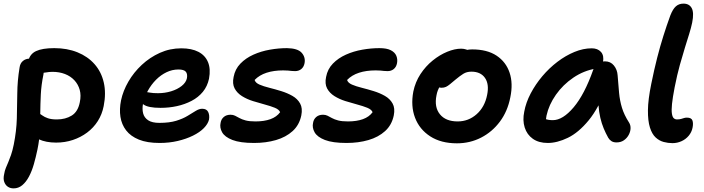

<svg xmlns="http://www.w3.org/2000/svg" viewBox="-37 -780 3891 1061"><path d="M273 8Q217 8 177 -10.5Q137 -29 117.5 -59Q98 -89 105 -123Q108 -139 121 -151.5Q134 -164 149 -164Q163 -164 174 -157.5Q185 -151 197 -142Q209 -133 228 -126.5Q247 -120 277 -120Q325 -120 359.5 -141.5Q394 -163 404 -215Q412 -253 403.5 -283.5Q395 -314 374 -336.5Q353 -359 322 -371Q291 -383 253 -383Q235 -383 216 -379.5Q197 -376 174 -376Q157 -376 143 -385Q129 -394 122 -409Q115 -424 119 -441Q127 -481 162 -497.5Q197 -514 263 -514Q334 -514 391 -491Q448 -468 485.5 -425.5Q523 -383 536.5 -324Q550 -265 536 -194Q527 -148 503.5 -111Q480 -74 444.5 -47.5Q409 -21 365.5 -6.5Q322 8 273 8ZM38 261Q20 261 6.5 252Q-7 243 -13.5 225.5Q-20 208 -14 182Q-11 163 -4.5 147.5Q2 132 9 115.5Q16 99 24 76Q32 53 39 19Q54 -56 56 -125Q58 -194 58.5 -263.5Q59 -333 71 -406Q74 -430 89.5 -443Q105 -456 127 -456Q151 -456 170 -444Q189 -432 198.5 -412.5Q208 -393 203 -368Q191 -310 188.5 -257.5Q186 -205 185.5 -156Q185 -107 183 -57Q181 -7 170 46Q161 89 150 127.5Q139 166 123 196Q107 226 86 243.5Q65 261 38 261Z M845 10Q776 10 730.5 -8.5Q685 -27 660 -59.5Q635 -92 628.5 -134.5Q622 -177 632 -226Q643 -278 672.5 -329Q702 -380 746.5 -421.5Q791 -463 846.5 -488Q902 -513 965 -513Q1022 -513 1059.5 -493.5Q1097 -474 1112.5 -436.5Q1128 -399 1118 -345Q1109 -303 1084 -272.5Q1059 -242 1021.5 -222.5Q984 -203 940.5 -193.5Q897 -184 850 -184Q781 -184 755.5 -203Q730 -222 734 -244Q736 -258 744 -264.5Q752 -271 767 -271Q778 -271 793 -268Q808 -265 836 -265Q874 -265 908.5 -275.5Q943 -286 967 -305Q991 -324 996 -348Q1000 -372 989.5 -384Q979 -396 949 -396Q915 -396 883.5 -381Q852 -366 825.5 -339.5Q799 -313 780 -278.5Q761 -244 753 -205Q748 -177 754 -153.5Q760 -130 781.5 -115.5Q803 -101 844 -101Q899 -101 936.5 -112.5Q974 -124 1000 -140Q1026 -156 1045 -167.5Q1064 -179 1080 -179Q1105 -179 1113.5 -161Q1122 -143 1118 -119Q1112 -95 1089.5 -72Q1067 -49 1029.5 -30.5Q992 -12 945 -1Q898 10 845 10Z M1367 10Q1290 10 1247.5 -6.5Q1205 -23 1190.5 -49Q1176 -75 1182 -101Q1185 -121 1199.5 -133.5Q1214 -146 1237 -146Q1251 -146 1262 -140.5Q1273 -135 1286.5 -127.5Q1300 -120 1320.5 -114.5Q1341 -109 1375 -109Q1423 -109 1457.5 -121.5Q1492 -134 1511 -160Q1505 -175 1481.5 -184.5Q1458 -194 1426 -202.5Q1394 -211 1360.5 -221.5Q1327 -232 1300 -249Q1273 -266 1259.5 -291.5Q1246 -317 1254 -355Q1262 -398 1291.5 -428.5Q1321 -459 1363.5 -478Q1406 -497 1454.5 -505.5Q1503 -514 1549 -514Q1608 -513 1630 -488.5Q1652 -464 1646 -431Q1642 -410 1628 -398.5Q1614 -387 1594 -387Q1582 -387 1573.5 -388Q1565 -389 1555 -390Q1545 -391 1528 -391Q1476 -391 1436 -378Q1396 -365 1370 -338Q1375 -322 1397 -312.5Q1419 -303 1451 -295Q1483 -287 1517 -276.5Q1551 -266 1579 -250Q1607 -234 1621.5 -208Q1636 -182 1628 -142Q1617 -89 1580 -55.5Q1543 -22 1488 -6Q1433 10 1367 10Z M1878 10Q1801 10 1758.5 -6.5Q1716 -23 1701.5 -49Q1687 -75 1693 -101Q1696 -121 1710.5 -133.5Q1725 -146 1748 -146Q1762 -146 1773 -140.5Q1784 -135 1797.5 -127.5Q1811 -120 1831.5 -114.5Q1852 -109 1886 -109Q1934 -109 1968.5 -121.5Q2003 -134 2022 -160Q2016 -175 1992.5 -184.5Q1969 -194 1937 -202.5Q1905 -211 1871.5 -221.5Q1838 -232 1811 -249Q1784 -266 1770.5 -291.5Q1757 -317 1765 -355Q1773 -398 1802.5 -428.5Q1832 -459 1874.5 -478Q1917 -497 1965.5 -505.5Q2014 -514 2060 -514Q2100 -514 2122.5 -502.5Q2145 -491 2153 -472Q2161 -453 2157 -431Q2153 -410 2139 -398.5Q2125 -387 2105 -387Q2093 -387 2084.5 -388Q2076 -389 2066 -390Q2056 -391 2039 -391Q1987 -391 1947 -378Q1907 -365 1881 -338Q1886 -322 1908 -312.5Q1930 -303 1962 -295Q1994 -287 2028 -276.5Q2062 -266 2090 -250Q2118 -234 2132.5 -208Q2147 -182 2139 -142Q2128 -89 2091 -55.5Q2054 -22 1999 -6Q1944 10 1878 10Z M2488 12Q2400 12 2340.5 -26.5Q2281 -65 2256.5 -129.5Q2232 -194 2247 -274Q2258 -327 2286.5 -370.5Q2315 -414 2354 -445.5Q2393 -477 2434.5 -494Q2476 -511 2511 -511Q2526 -511 2539.5 -506.5Q2553 -502 2561 -492Q2569 -482 2566 -465Q2559 -435 2542 -411.5Q2525 -388 2483 -373Q2455 -362 2432.5 -344.5Q2410 -327 2395 -304.5Q2380 -282 2375 -253Q2362 -188 2394 -148.5Q2426 -109 2492 -109Q2552 -109 2597 -149Q2642 -189 2655 -256Q2667 -315 2643 -349.5Q2619 -384 2568 -384Q2542 -384 2523 -372Q2504 -360 2480 -340Q2462 -325 2450 -315Q2438 -305 2427.5 -300Q2417 -295 2402 -295Q2386 -295 2373.5 -310Q2361 -325 2367 -358Q2373 -385 2393.5 -411.5Q2414 -438 2444 -459.5Q2474 -481 2507.5 -494Q2541 -507 2572 -507Q2655 -507 2707 -472.5Q2759 -438 2779 -378.5Q2799 -319 2783 -242Q2768 -165 2725.5 -108Q2683 -51 2621.5 -19.5Q2560 12 2488 12Z M2990 10Q2940 10 2907.5 -13Q2875 -36 2862.5 -75.5Q2850 -115 2860 -163Q2869 -213 2895.5 -263.5Q2922 -314 2960 -359Q2998 -404 3043.5 -438.5Q3089 -473 3137.5 -493Q3186 -513 3233 -513Q3266 -513 3284 -493Q3302 -473 3295 -436Q3292 -421 3281.5 -412.5Q3271 -404 3256 -401Q3189 -390 3131.5 -351Q3074 -312 3035 -256.5Q2996 -201 2983 -141Q2979 -120 2979 -102.5Q2979 -85 2985 -58L2940 -149Q2960 -130 2976 -123Q2992 -116 3018 -116Q3073 -116 3133 -187Q3193 -258 3241 -394Q3249 -416 3267 -428.5Q3285 -441 3306 -441Q3337 -441 3355.5 -418Q3374 -395 3376 -364Q3380 -311 3384 -267.5Q3388 -224 3400 -184.5Q3412 -145 3439 -103Q3448 -89 3447.5 -71Q3447 -53 3437.5 -35Q3428 -17 3411 -5Q3394 7 3370 7Q3353 7 3342 0Q3331 -7 3324 -19Q3310 -44 3299 -70.5Q3288 -97 3280.5 -128.5Q3273 -160 3270 -201.5Q3267 -243 3268 -298L3316 -301Q3272 -183 3216 -115Q3160 -47 3101 -18.5Q3042 10 2990 10Z M3679 11Q3655 11 3630.5 4.5Q3606 -2 3586 -20.5Q3566 -39 3554.5 -75.5Q3543 -112 3543.5 -170.5Q3544 -229 3562 -317Q3578 -396 3594.5 -460.5Q3611 -525 3629 -582Q3647 -639 3667 -694Q3681 -730 3698 -745Q3715 -760 3740 -760Q3772 -760 3785.5 -735Q3799 -710 3788 -655Q3782 -626 3771.5 -592.5Q3761 -559 3748 -517Q3735 -475 3720 -421.5Q3705 -368 3691 -297Q3680 -240 3676.5 -205.5Q3673 -171 3676 -152Q3679 -133 3686.5 -126.5Q3694 -120 3704 -120Q3718 -120 3727.5 -123Q3737 -126 3744 -128Q3751 -130 3759 -130Q3784 -130 3789.5 -114Q3795 -98 3790 -74Q3785 -49 3768.5 -29.5Q3752 -10 3728.5 0.5Q3705 11 3679 11Z"/></svg>

Font: Shantell Sans Light SemiBold
Style: Italic
Weight: 600
Italic angle: -11°
Version: Version 1.011;[c5ecc13dd]